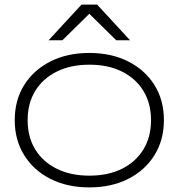

<svg xmlns="http://www.w3.org/2000/svg" viewBox="-20 -802 776 834"><path d="M368 12Q272 12 199 -25Q126 -62 85 -128Q44 -194 44 -280Q44 -367 85 -432.5Q126 -498 199 -535Q272 -572 368 -572Q464 -572 537 -535Q610 -498 651 -432.5Q692 -367 692 -280Q692 -194 651 -128Q610 -62 537 -25Q464 12 368 12ZM368 -39Q450 -39 510 -69Q570 -99 603 -153Q636 -207 636 -280Q636 -353 603 -407Q570 -461 510 -491Q450 -521 368 -521Q287 -521 226.5 -491Q166 -461 133 -407Q100 -353 100 -280Q100 -207 133 -153Q166 -99 226.5 -69Q287 -39 368 -39ZM334 -782H402L545 -627H485L360 -750H376L251 -627H191Z"/></svg>

Font: Unbounded ExtraLight
Style: Regular
Weight: 250
Designer: Luke Prowse, Jean-Baptiste Morizot, Fátima Lázaro, Florian Runge
Foundry: NaN
Version: Version 1.701;gftools[0.9.28.dev5+ged2979d]